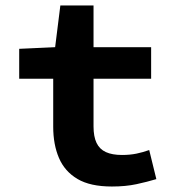

<svg xmlns="http://www.w3.org/2000/svg" viewBox="-20 -668 640 700"><path d="M388 12Q309 12 262.5 -15.5Q216 -43 195 -92Q174 -141 174 -206V-381H50V-490L181 -496L200 -648H321V-496H531V-381H321V-207Q321 -170 332 -147Q343 -124 366 -113.5Q389 -103 425 -103Q454 -103 478 -108Q502 -113 524 -121L550 -15Q517 -5 477.5 3.5Q438 12 388 12Z"/></svg>

Font: Source Code Pro ExtraLight
Style: Bold
Weight: 700
Monospace: yes
Version: Version 1.018;hotconv 1.0.116;makeotfexe 2.5.65601